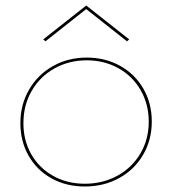

<svg xmlns="http://www.w3.org/2000/svg" viewBox="-20 -672 625 697"><path d="M145 -522 137 -529 293 -652 449 -529 441 -522 293 -639ZM531 -231Q531 -164 499.5 -110Q468 -56 412.5 -25.5Q357 5 288 5Q220 5 167 -24.5Q114 -54 84 -106.5Q54 -159 54 -225Q54 -292 85.5 -346.5Q117 -401 172 -432Q227 -463 295 -463Q362 -463 416 -433Q470 -403 500.5 -350Q531 -297 531 -231ZM520 -230Q520 -293 491 -344Q462 -395 410.5 -424Q359 -453 295 -453Q230 -453 177.5 -423.5Q125 -394 95 -342Q65 -290 65 -225Q65 -162 93.5 -112Q122 -62 173 -33.5Q224 -5 288 -5Q353 -5 406 -34Q459 -63 489.5 -114.5Q520 -166 520 -230Z"/></svg>

Font: Ysabeau SC Hairline
Style: Regular
Weight: 100
Designer: Christian Thalmann (Catharsis Fonts)
Version: Version 0.003